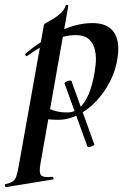

<svg xmlns="http://www.w3.org/2000/svg" viewBox="-92 -487 517 782"><path d="M171 -147Q170 -150 176 -153.5Q182 -157 190 -158.5Q198 -160 199 -157L292 101Q294 103 287 106.5Q280 110 273 111.5Q266 113 264 110ZM-67 275Q-70 276 -71.5 270Q-73 264 -69 263Q-49 258 -39.5 251.5Q-30 245 -25 229.5Q-20 214 -15 185L87 -386Q87 -389 99 -395.5Q111 -402 127.5 -412Q144 -422 157.5 -435.5Q171 -449 175 -464Q177 -468 182 -467Q187 -466 186 -462L73 178Q66 217 75.5 227Q85 237 120 233Q124 233 126 238Q128 243 123 244ZM145 1Q120 1 95.5 -2Q71 -5 57 -8L67 -70Q88 -54 115 -41.5Q142 -29 182 -29Q216 -29 239 -54.5Q262 -80 276.5 -123Q291 -166 297 -220Q301 -252 295.5 -280Q290 -308 271.5 -326Q253 -344 216 -344Q172 -344 125 -322.5Q78 -301 20 -260Q16 -256 12.5 -261Q9 -266 13 -270Q77 -323 147.5 -358Q218 -393 285 -393Q345 -393 371 -357Q397 -321 387 -253Q380 -202 356.5 -156Q333 -110 299.5 -74.5Q266 -39 226 -19Q186 1 145 1Z"/></svg>

Font: Cormorant
Style: Bold Italic
Weight: 700
Italic angle: -10°
Designer: Christian Thalmann (Catharsis Fonts)
Foundry: Catharsis Fonts
Version: Version 4.000